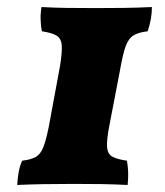

<svg xmlns="http://www.w3.org/2000/svg" viewBox="-20 -523 470 546"><path d="M29 3Q30 -16 33 -33Q36 -50 43 -66Q68 -69 81.5 -76.5Q95 -84 103 -104Q111 -124 119 -164L151 -337Q157 -375 155.5 -394.5Q154 -414 140.5 -422Q127 -430 99 -434Q96 -449 95.5 -467Q95 -485 98 -503Q132 -501 170.5 -500.5Q209 -500 253 -500Q290 -500 331 -500.5Q372 -501 412 -503Q412 -486 409 -469Q406 -452 400 -434Q373 -431 359 -422Q345 -413 337 -390.5Q329 -368 321 -322L291 -166Q283 -125 284.5 -105Q286 -85 299.5 -77.5Q313 -70 341 -66Q344 -49 344.5 -32.5Q345 -16 343 3Q303 1 268 0.5Q233 0 188 0Q92 0 29 3Z"/></svg>

Font: Vollkorn ExtraBold
Style: Italic
Weight: 800
Italic angle: -11°
Designer: Friedrich Althausen
Foundry: Friedrich Althausen
Version: Version 5.000; ttfautohint (v1.8.3)